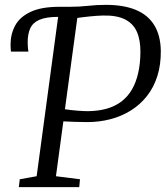

<svg xmlns="http://www.w3.org/2000/svg" viewBox="-20 -771 683 791"><path d="M57.5 0 61.5 -32.5 131 -45 219.5 -701.5 209.5 -720 225 -743H267.5Q308 -743 342.8 -747Q377.5 -751 416.5 -751Q489 -751 539 -730.5Q589 -710 615.2 -667.8Q641.5 -625.5 642.5 -561.5Q643 -503.5 628 -456.8Q613 -410 585 -374.8Q557 -339.5 519 -315.8Q481 -292 435.2 -280Q389.5 -268 339.5 -268Q315 -268 288.5 -269Q262 -270 241 -271L210.5 -45L309.5 -32.5L306.5 0ZM342.5 -313Q386 -313.5 420.5 -323.5Q455 -333.5 480.8 -353.2Q506.5 -373 523.5 -402.2Q540.5 -431.5 549.2 -469.8Q558 -508 558.5 -555Q559 -605.5 544 -639.8Q529 -674 494.8 -691.2Q460.5 -708.5 403.5 -707Q380 -706.5 348.5 -703.2Q317 -700 298.5 -697L247.5 -321Q273.5 -317 299.5 -315Q325.5 -313 342.5 -313ZM25 -558.5Q24.5 -565 24 -571.5Q23.5 -578 23.5 -588Q23.5 -630.5 42.5 -665.8Q61.5 -701 105.8 -722Q150 -743 225 -743L219.5 -701.5Q170 -701.5 142.5 -689.5Q115 -677.5 104.5 -654Q94 -630.5 94 -597Q94 -585 94.8 -576.5Q95.5 -568 97 -558.5Z"/></svg>

Font: Merriweather 36pt Light
Style: Italic
Weight: 300
Italic angle: -7.8°
Version: Version 2.101